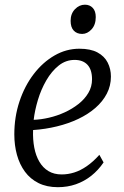

<svg xmlns="http://www.w3.org/2000/svg" viewBox="-20 -768 514 798"><path d="M410.5 -93Q388.5 -60.5 359.5 -37.5Q330.5 -14.5 295.5 -2.2Q260.5 10 220.5 10Q174.5 10 140.2 -7Q106 -24 83.8 -54.2Q61.5 -84.5 50.5 -124.2Q39.5 -164 39.5 -209.5Q39.5 -282 61 -346.5Q82.5 -411 120.2 -460.2Q158 -509.5 206.8 -537.5Q255.5 -565.5 310 -565.5Q356.5 -565.5 385.2 -550Q414 -534.5 427.5 -508Q441 -481.5 441 -450Q441 -411.5 424 -378.8Q407 -346 376.5 -319.5Q346 -293 305.5 -273.8Q265 -254.5 217 -242.8Q169 -231 117.5 -227.5Q116 -188 122.5 -154.2Q129 -120.5 143.8 -95.5Q158.5 -70.5 181.5 -56.8Q204.5 -43 236.5 -43Q262.5 -43 288.2 -51Q314 -59 340.2 -77Q366.5 -95 393 -124.5ZM290 -519Q253.5 -519 224 -495.5Q194.5 -472 172.5 -434Q150.5 -396 137.5 -352.5Q124.5 -309 120 -270Q150 -271 183.5 -278.8Q217 -286.5 248.8 -301Q280.5 -315.5 306.2 -335.8Q332 -356 347.2 -381.8Q362.5 -407.5 362.5 -438.5Q362.5 -478.5 343.5 -498.8Q324.5 -519 290 -519ZM321.5 -627Q299.5 -627 286.5 -640.8Q273.5 -654.5 273.5 -681.5Q273.5 -711 291.5 -729.8Q309.5 -748.5 333 -748.5Q353 -748.5 365.5 -735.2Q378 -722 378 -697Q378 -665 360.5 -646Q343 -627 321.5 -627Z"/></svg>

Font: Merriweather 24pt SemiCondensed Light
Style: Italic
Weight: 300
Width: 4
Italic angle: -7.8°
Designer: Eben Sorkin
Foundry: Eben Sorkin
Version: Version 2.101